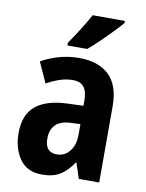

<svg xmlns="http://www.w3.org/2000/svg" viewBox="-87 -827 682 899"><g transform="rotate(10 254.5 -378.0)"><path d="M252 -558Q346 -558 396 -509.5Q446 -461 446 -363V0H349L325 -73H322Q294 -31 261 -10.5Q228 10 174 10Q104 10 69 -40Q34 -90 34 -163Q34 -250 84.5 -292Q135 -334 233 -338L311 -341V-368Q311 -451 243 -451Q212 -451 182.5 -441.5Q153 -432 118 -413L74 -510Q114 -533 159.5 -545.5Q205 -558 252 -558ZM268 -252Q217 -250 194 -226Q171 -202 171 -161Q171 -126 186 -110.5Q201 -95 227 -95Q264 -95 288 -124.5Q312 -154 312 -205V-254ZM433 -756Q418 -738 391.5 -710.5Q365 -683 335.5 -654.5Q306 -626 282 -606H188V-619Q213 -655 237.5 -694Q262 -733 280 -766H433Z"/></g></svg>

Font: Noto Sans Tamil Condensed
Style: Bold
Weight: 700
Width: 3
Designer: Jelle Bosma - Monotype Design Team
Foundry: Monotype Imaging Inc.
Version: Version 2.004; ttfautohint (v1.8.4.7-5d5b)